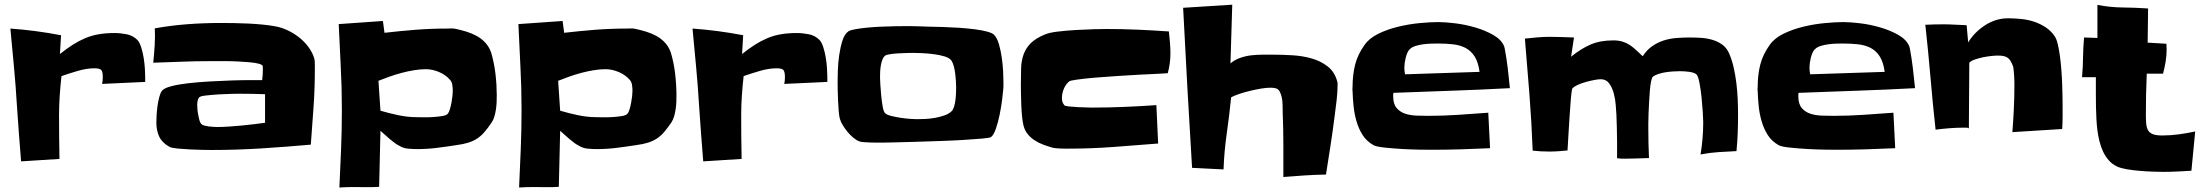

<svg xmlns="http://www.w3.org/2000/svg" viewBox="-20 -748 9624 840"><path d="M615.2 -412.1V-389.6L426.8 -380.9Q429.7 -393.6 429.7 -410.2Q429.7 -434.6 422.9 -441.9Q416 -449.2 392.6 -449.2Q359.4 -449.2 319.3 -437.5Q279.3 -425.8 249 -415Q244.1 -372.1 241.2 -329.1Q238.3 -286.1 238.3 -243.2Q238.3 -195.3 238.8 -147.9Q239.3 -100.6 240.2 -52.7L72.3 -42Q67.4 -104.5 62.5 -166.5Q57.6 -228.5 53.7 -291Q48.8 -374 41 -456.5Q33.2 -539.1 25.4 -623Q81.1 -619.1 136.2 -611.8Q191.4 -604.5 247.1 -593.8L242.2 -511.7Q271.5 -535.2 298.3 -552.2Q325.2 -569.3 353 -581.1Q380.9 -592.8 412.1 -598.1Q443.4 -603.5 481.4 -603.5Q506.8 -603.5 534.2 -598.1Q561.5 -592.8 581.1 -573.2Q590.8 -562.5 597.7 -541Q604.5 -519.5 608.4 -495.6Q612.3 -471.7 613.8 -448.7Q615.2 -425.8 615.2 -412.1Z M1357.4 -440.4Q1357.4 -358.4 1351.6 -277.3Q1345.7 -196.3 1339.8 -115.2Q1230.5 -105.5 1122.1 -98.6Q1013.7 -91.8 904.3 -91.8Q894.5 -91.8 868.2 -92.3Q841.8 -92.8 812.5 -94.2Q783.2 -95.7 756.8 -98.1Q730.5 -100.6 721.7 -105.5Q689.5 -123 676.8 -149.9Q664.1 -176.8 664.1 -210.9Q664.1 -222.7 665 -242.2Q666 -261.7 668.9 -283.2Q671.9 -304.7 676.8 -323.2Q681.6 -341.8 688.5 -350.6Q697.3 -362.3 728.5 -370.6Q759.8 -378.9 803.2 -383.8Q846.7 -388.7 897 -391.6Q947.3 -394.5 993.2 -396Q1039.1 -397.5 1075.2 -397.5Q1111.3 -397.5 1127 -397.5Q1129.9 -418.9 1129.9 -439.5Q1129.9 -441.4 1129.9 -449.7Q1129.9 -458 1128.9 -460Q1126 -465.8 1110.4 -469.7Q1094.7 -473.6 1071.8 -475.6Q1048.8 -477.5 1022 -479Q995.1 -480.5 969.7 -480.5Q944.3 -480.5 924.8 -480.5Q905.3 -480.5 896.5 -480.5Q835 -480.5 773.4 -478Q711.9 -475.6 650.4 -473.6Q654.3 -510.7 656.7 -548.8Q659.2 -586.9 657.2 -624Q728.5 -636.7 800.3 -642.1Q872.1 -647.5 945.3 -647.5Q971.7 -647.5 1002.9 -647Q1034.2 -646.5 1065.4 -645Q1096.7 -643.6 1127.4 -640.6Q1158.2 -637.7 1184.6 -632.8Q1211.9 -627.9 1238.8 -615.2Q1265.6 -602.5 1289.1 -584Q1312.5 -565.4 1330.1 -541.5Q1347.7 -517.6 1355.5 -490.2Q1356.4 -487.3 1356.9 -480.5Q1357.4 -473.6 1357.4 -465.3Q1357.4 -457 1357.4 -450.2Q1357.4 -443.4 1357.4 -440.4ZM1139.6 -210.9V-335.9Q1111.3 -336.9 1083 -337.4Q1054.7 -337.9 1026.4 -337.9Q1020.5 -337.9 993.7 -337.4Q966.8 -336.9 936 -335Q905.3 -333 879.9 -330.1Q854.5 -327.1 850.6 -321.3Q845.7 -313.5 844.2 -305.2Q842.8 -296.9 842.8 -288.1Q842.8 -281.2 843.8 -269.5Q844.7 -257.8 847.2 -245.1Q849.6 -232.4 852.5 -221.7Q855.5 -210.9 860.4 -206.1Q864.3 -201.2 873.5 -198.7Q882.8 -196.3 893.6 -194.8Q904.3 -193.4 915 -192.9Q925.8 -192.4 931.6 -192.4Q955.1 -192.4 981.9 -194.3Q1008.8 -196.3 1036.6 -198.7Q1064.5 -201.2 1090.8 -204.6Q1117.2 -208 1139.6 -210.9Z M2153.3 -333Q2153.3 -319.3 2152.8 -303.2Q2152.3 -287.1 2149.9 -270.5Q2147.5 -253.9 2143.1 -238.8Q2138.7 -223.6 2130.9 -211.9Q2114.3 -187.5 2099.6 -170.4Q2085 -153.3 2067.9 -142.1Q2050.8 -130.9 2029.3 -124Q2007.8 -117.2 1978.5 -113.3Q1934.6 -106.4 1891.6 -101.1Q1848.6 -95.7 1804.7 -95.7Q1785.2 -95.7 1764.6 -97.7Q1744.1 -99.6 1726.6 -110.4Q1716.8 -115.2 1705.6 -123.5Q1694.3 -131.8 1683.6 -141.1Q1672.9 -150.4 1662.6 -159.7Q1652.3 -168.9 1644.5 -175.8L1638.7 69.3Q1611.3 71.3 1584 70.8Q1556.6 70.3 1528.3 70.3Q1511.7 70.3 1496.6 70.8Q1481.4 71.3 1464.8 72.3Q1468.8 -11.7 1472.2 -95.2Q1475.6 -178.7 1475.6 -261.7V-273.4Q1475.6 -366.2 1470.7 -458Q1465.8 -549.8 1461.9 -642.6Q1510.7 -646.5 1558.6 -649.4Q1606.4 -652.3 1655.3 -656.2L1662.1 -604.5Q1729.5 -612.3 1797.4 -617.7Q1865.2 -623 1933.6 -623Q1942.4 -623 1952.6 -623.5Q1962.9 -624 1971.7 -622.1Q1995.1 -617.2 2019.5 -609.9Q2043.9 -602.5 2065.4 -590.8Q2086.9 -579.1 2103.5 -561Q2120.1 -543 2128.9 -517.6Q2134.8 -498 2139.6 -474.6Q2144.5 -451.2 2147.5 -426.3Q2150.4 -401.4 2151.9 -377.4Q2153.3 -353.5 2153.3 -333ZM1960.9 -350.6Q1960.9 -362.3 1959 -376Q1957 -389.6 1949.2 -398.4Q1929.7 -420.9 1900.4 -433.1Q1871.1 -445.3 1842.8 -445.3Q1819.3 -445.3 1792 -440.9Q1764.6 -436.5 1737.3 -429.2Q1710 -421.9 1683.6 -412.6Q1657.2 -403.3 1635.7 -394.5L1644.5 -263.7Q1680.7 -252.9 1722.2 -244.1Q1763.7 -235.4 1800.8 -235.4Q1810.5 -235.4 1831.1 -234.9Q1851.6 -234.4 1873.5 -235.8Q1895.5 -237.3 1914.6 -240.2Q1933.6 -243.2 1939.5 -251Q1944.3 -256.8 1948.2 -270Q1952.1 -283.2 1955.1 -298.3Q1958 -313.5 1959.5 -327.6Q1960.9 -341.8 1960.9 -350.6Z M2939.5 -333Q2939.5 -319.3 2939 -303.2Q2938.5 -287.1 2936 -270.5Q2933.6 -253.9 2929.2 -238.8Q2924.8 -223.6 2917 -211.9Q2900.4 -187.5 2885.7 -170.4Q2871.1 -153.3 2854 -142.1Q2836.9 -130.9 2815.4 -124Q2793.9 -117.2 2764.6 -113.3Q2720.7 -106.4 2677.7 -101.1Q2634.8 -95.7 2590.8 -95.7Q2571.3 -95.7 2550.8 -97.7Q2530.3 -99.6 2512.7 -110.4Q2502.9 -115.2 2491.7 -123.5Q2480.5 -131.8 2469.7 -141.1Q2459 -150.4 2448.7 -159.7Q2438.5 -168.9 2430.7 -175.8L2424.8 69.3Q2397.5 71.3 2370.1 70.8Q2342.8 70.3 2314.5 70.3Q2297.9 70.3 2282.7 70.8Q2267.6 71.3 2251 72.3Q2254.9 -11.7 2258.3 -95.2Q2261.7 -178.7 2261.7 -261.7V-273.4Q2261.7 -366.2 2256.8 -458Q2252 -549.8 2248 -642.6Q2296.9 -646.5 2344.7 -649.4Q2392.6 -652.3 2441.4 -656.2L2448.2 -604.5Q2515.6 -612.3 2583.5 -617.7Q2651.4 -623 2719.7 -623Q2728.5 -623 2738.8 -623.5Q2749 -624 2757.8 -622.1Q2781.2 -617.2 2805.7 -609.9Q2830.1 -602.5 2851.6 -590.8Q2873 -579.1 2889.6 -561Q2906.2 -543 2915 -517.6Q2920.9 -498 2925.8 -474.6Q2930.7 -451.2 2933.6 -426.3Q2936.5 -401.4 2938 -377.4Q2939.5 -353.5 2939.5 -333ZM2747.1 -350.6Q2747.1 -362.3 2745.1 -376Q2743.2 -389.6 2735.4 -398.4Q2715.8 -420.9 2686.5 -433.1Q2657.2 -445.3 2628.9 -445.3Q2605.5 -445.3 2578.1 -440.9Q2550.8 -436.5 2523.4 -429.2Q2496.1 -421.9 2469.7 -412.6Q2443.4 -403.3 2421.9 -394.5L2430.7 -263.7Q2466.8 -252.9 2508.3 -244.1Q2549.8 -235.4 2586.9 -235.4Q2596.7 -235.4 2617.2 -234.9Q2637.7 -234.4 2659.7 -235.8Q2681.6 -237.3 2700.7 -240.2Q2719.7 -243.2 2725.6 -251Q2730.5 -256.8 2734.4 -270Q2738.3 -283.2 2741.2 -298.3Q2744.1 -313.5 2745.6 -327.6Q2747.1 -341.8 2747.1 -350.6Z M3599.6 -412.1V-389.6L3411.1 -380.9Q3414.1 -393.6 3414.1 -410.2Q3414.1 -434.6 3407.2 -441.9Q3400.4 -449.2 3377 -449.2Q3343.8 -449.2 3303.7 -437.5Q3263.7 -425.8 3233.4 -415Q3228.5 -372.1 3225.6 -329.1Q3222.7 -286.1 3222.7 -243.2Q3222.7 -195.3 3223.1 -147.9Q3223.6 -100.6 3224.6 -52.7L3056.6 -42Q3051.8 -104.5 3046.9 -166.5Q3042 -228.5 3038.1 -291Q3033.2 -374 3025.4 -456.5Q3017.6 -539.1 3009.8 -623Q3065.4 -619.1 3120.6 -611.8Q3175.8 -604.5 3231.4 -593.8L3226.6 -511.7Q3255.9 -535.2 3282.7 -552.2Q3309.6 -569.3 3337.4 -581.1Q3365.2 -592.8 3396.5 -598.1Q3427.7 -603.5 3465.8 -603.5Q3491.2 -603.5 3518.6 -598.1Q3545.9 -592.8 3565.4 -573.2Q3575.2 -562.5 3582 -541Q3588.9 -519.5 3592.8 -495.6Q3596.7 -471.7 3598.1 -448.7Q3599.6 -425.8 3599.6 -412.1Z M4370.1 -386.7Q4370.1 -378.9 4370.1 -371.6Q4370.1 -364.3 4369.1 -356.4Q4368.2 -342.8 4364.3 -311.5Q4360.4 -280.3 4353.5 -246.6Q4346.7 -212.9 4336.9 -184.6Q4327.1 -156.2 4315.4 -148.4Q4309.6 -144.5 4275.9 -141.6Q4242.2 -138.7 4193.8 -135.7Q4145.5 -132.8 4088.9 -130.9Q4032.2 -128.9 3981 -127.4Q3929.7 -126 3891.1 -125Q3852.5 -124 3839.8 -124Q3834 -124 3819.8 -124Q3805.7 -124 3790 -124.5Q3774.4 -125 3760.7 -126Q3747.1 -127 3741.2 -128.9Q3727.5 -133.8 3713.9 -145Q3700.2 -156.2 3688.5 -170.4Q3676.8 -184.6 3667.5 -199.7Q3658.2 -214.8 3654.3 -228.5Q3651.4 -239.3 3649.4 -261.2Q3647.5 -283.2 3646.5 -307.1Q3645.5 -331.1 3645 -353.5Q3644.5 -376 3644.5 -387.7Q3644.5 -406.2 3645.5 -439Q3646.5 -471.7 3651.4 -505.9Q3656.2 -540 3665.5 -569.8Q3674.8 -599.6 3692.4 -611.3Q3700.2 -616.2 3721.7 -620.1Q3743.2 -624 3772.5 -627Q3801.8 -629.9 3835 -631.3Q3868.2 -632.8 3899.9 -633.3Q3931.6 -633.8 3959 -633.8Q3986.3 -633.8 4002.9 -632.8Q4017.6 -631.8 4044.9 -631.3Q4072.3 -630.9 4106 -629.9Q4139.6 -628.9 4175.8 -626.5Q4211.9 -624 4243.2 -620.1Q4274.4 -616.2 4298.3 -609.9Q4322.3 -603.5 4330.1 -594.7Q4342.8 -581.1 4350.6 -553.7Q4358.4 -526.4 4362.8 -495.6Q4367.2 -464.8 4368.7 -435.1Q4370.1 -405.3 4370.1 -386.7ZM4163.1 -366.2Q4163.1 -377.9 4162.1 -393.6Q4161.1 -409.2 4159.2 -425.3Q4157.2 -441.4 4153.3 -456.5Q4149.4 -471.7 4143.6 -481.4Q4135.7 -494.1 4113.3 -501Q4090.8 -507.8 4064 -511.2Q4037.1 -514.6 4011.2 -515.6Q3985.4 -516.6 3972.7 -516.6Q3965.8 -516.6 3948.2 -516.1Q3930.7 -515.6 3911.6 -514.6Q3892.6 -513.7 3876 -511.2Q3859.4 -508.8 3854.5 -505.9Q3845.7 -500 3840.8 -487.8Q3835.9 -475.6 3833.5 -460.9Q3831.1 -446.3 3830.6 -432.1Q3830.1 -418 3830.1 -409.2Q3830.1 -400.4 3831.5 -377.4Q3833 -354.5 3835.4 -328.6Q3837.9 -302.7 3841.8 -281.2Q3845.7 -259.8 3851.6 -253.9Q3858.4 -246.1 3877.4 -241.2Q3896.5 -236.3 3918.5 -232.9Q3940.4 -229.5 3960.9 -228Q3981.4 -226.6 3990.2 -226.6Q4005.9 -226.6 4027.3 -227.5Q4048.8 -228.5 4070.8 -232.4Q4092.8 -236.3 4112.3 -243.2Q4131.8 -250 4143.6 -261.7Q4150.4 -268.6 4154.3 -282.2Q4158.2 -295.9 4160.2 -311.5Q4162.1 -327.1 4162.6 -342.3Q4163.1 -357.4 4163.1 -366.2Z M5100.6 -514.6Q5100.6 -469.7 5088.9 -427.7Q5082 -426.8 5048.3 -425.3Q5014.6 -423.8 4968.3 -421.4Q4921.9 -418.9 4868.7 -415.5Q4815.4 -412.1 4770 -408.2Q4724.6 -404.3 4692.9 -399.9Q4661.1 -395.5 4657.2 -391.6Q4641.6 -377.9 4633.8 -358.4Q4626 -338.9 4626 -319.3Q4626 -307.6 4628.4 -301.3Q4630.9 -294.9 4636.7 -287.1Q4639.6 -284.2 4657.2 -282.2Q4674.8 -280.3 4696.3 -279.3Q4717.8 -278.3 4736.3 -277.8Q4754.9 -277.3 4757.8 -277.3Q4828.1 -277.3 4898.4 -280.3Q4968.8 -283.2 5039.1 -288.1L5046.9 -120.1Q4949.2 -112.3 4851.1 -105Q4752.9 -97.7 4654.3 -97.7Q4649.4 -97.7 4640.1 -97.7Q4630.9 -97.7 4620.1 -98.1Q4609.4 -98.6 4599.6 -99.6Q4589.8 -100.6 4585.9 -101.6Q4565.4 -107.4 4545.4 -114.7Q4525.4 -122.1 4507.8 -133.3Q4490.2 -144.5 4477.1 -160.2Q4463.9 -175.8 4458 -198.2Q4454.1 -212.9 4451.7 -236.8Q4449.2 -260.7 4448.2 -286.1Q4447.3 -311.5 4446.8 -335.9Q4446.3 -360.4 4446.3 -377Q4446.3 -415 4447.3 -448.2Q4448.2 -481.4 4458 -509.3Q4467.8 -537.1 4489.7 -559.1Q4511.7 -581.1 4552.7 -597.7Q4571.3 -605.5 4608.4 -609.9Q4645.5 -614.3 4686 -616.7Q4726.6 -619.1 4763.7 -620.1Q4800.8 -621.1 4821.3 -621.1Q4889.6 -621.1 4957.5 -618.2Q5025.4 -615.2 5093.8 -610.4Q5096.7 -585.9 5098.6 -562Q5100.6 -538.1 5100.6 -514.6Z M5832 -380.9Q5832 -344.7 5827.6 -308.1Q5823.2 -271.5 5818.4 -235.4Q5810.5 -171.9 5800.8 -109.9Q5791 -47.9 5781.2 15.6Q5733.4 16.6 5687.5 19.5Q5641.6 22.5 5594.7 26.4Q5594.7 -44.9 5594.7 -114.7Q5594.7 -184.6 5591.8 -254.9Q5591.8 -268.6 5591.3 -290Q5590.8 -311.5 5586.9 -325.2Q5581.1 -347.7 5572.3 -356Q5563.5 -364.3 5538.1 -364.3Q5520.5 -364.3 5497.1 -360.4Q5473.6 -356.4 5449.2 -350.6Q5424.8 -344.7 5402.8 -337.4Q5380.9 -330.1 5366.2 -322.3Q5358.4 -243.2 5347.2 -165Q5335.9 -86.9 5333 -6.8L5195.3 -13.7Q5184.6 -189.5 5174.8 -363.8Q5165 -538.1 5156.2 -713.9L5371.1 -727.5Q5369.1 -663.1 5367.2 -599.1Q5365.2 -535.2 5363.3 -470.7Q5381.8 -486.3 5405.3 -494.6Q5428.7 -502.9 5453.6 -505.9Q5478.5 -508.8 5503.9 -508.8Q5529.3 -508.8 5552.7 -508.8Q5587.9 -508.8 5632.3 -506.3Q5676.8 -503.9 5717.3 -492.7Q5757.8 -481.4 5789.1 -457Q5820.3 -432.6 5831.1 -388.7Q5832 -386.7 5832 -384.8Q5832 -382.8 5832 -380.9Z M6585.9 -362.3Q6458 -355.5 6331.1 -351.1Q6204.1 -346.7 6076.2 -341.8Q6075.2 -337.9 6075.2 -334Q6075.2 -330.1 6075.2 -326.2Q6075.2 -293 6090.3 -275.4Q6105.5 -257.8 6127.9 -250.5Q6150.4 -243.2 6177.7 -242.2Q6205.1 -241.2 6228.5 -241.2Q6293.9 -241.2 6359.4 -245.6Q6424.8 -250 6491.2 -254.9L6499 -99.6Q6434.6 -96.7 6370.6 -94.7Q6306.6 -92.8 6242.2 -92.8Q6228.5 -92.8 6191.9 -93.3Q6155.3 -93.8 6113.8 -96.2Q6072.3 -98.6 6036.1 -102.5Q6000 -106.4 5988.3 -113.3Q5958 -130.9 5940.9 -158.2Q5923.8 -185.5 5914.6 -217.8Q5905.3 -250 5901.9 -283.7Q5898.4 -317.4 5897.5 -348.6Q5896.5 -353.5 5897 -358.9Q5897.5 -364.3 5897.5 -369.1Q5897.5 -420.9 5908.7 -465.3Q5919.9 -509.8 5950.2 -551.8Q5970.7 -581.1 6010.7 -600.6Q6050.8 -620.1 6097.7 -631.3Q6144.5 -642.6 6191.4 -647Q6238.3 -651.4 6272.5 -651.4Q6302.7 -651.4 6346.7 -646Q6390.6 -640.6 6434.1 -627.9Q6477.5 -615.2 6512.7 -595.2Q6547.9 -575.2 6560.5 -545.9Q6562.5 -540 6564.9 -525.9Q6567.4 -511.7 6570.3 -493.7Q6573.2 -475.6 6575.7 -455.1Q6578.1 -434.6 6580.1 -416Q6582 -397.5 6583.5 -382.8Q6585 -368.2 6585.9 -362.3ZM6453.1 -433.6Q6447.3 -476.6 6431.2 -501.5Q6415 -526.4 6391.1 -538.6Q6367.2 -550.8 6336.4 -554.2Q6305.7 -557.6 6270.5 -557.6Q6258.8 -557.6 6241.2 -557.1Q6223.6 -556.6 6206.1 -554.2Q6188.5 -551.8 6172.9 -546.9Q6157.2 -542 6148.4 -533.2Q6141.6 -527.3 6137.2 -517.1Q6132.8 -506.8 6129.9 -495.1Q6127 -483.4 6125.5 -472.2Q6124 -460.9 6124 -453.1Q6124 -437.5 6127 -422.9Z M7584 -247.1Q7584 -206.1 7582.5 -166.5Q7581.1 -127 7577.1 -86.9Q7536.1 -85 7498.5 -82.5Q7460.9 -80.1 7419.9 -72.3Q7431.6 -142.6 7431.6 -213.9Q7431.6 -226.6 7429.7 -257.3Q7427.7 -288.1 7424.3 -321.8Q7420.9 -355.5 7415.5 -383.8Q7410.2 -412.1 7403.3 -420.9Q7398.4 -426.8 7388.7 -429.7Q7378.9 -432.6 7368.2 -434.1Q7357.4 -435.5 7346.7 -436Q7335.9 -436.5 7329.1 -436.5Q7317.4 -436.5 7301.3 -435.5Q7285.2 -434.6 7268.6 -432.1Q7252 -429.7 7236.8 -424.8Q7221.7 -419.9 7211.9 -413.1Q7207 -409.2 7203.6 -392.6Q7200.2 -376 7198.2 -352.5Q7196.3 -329.1 7194.8 -301.8Q7193.4 -274.4 7192.4 -250.5Q7191.4 -226.6 7191.4 -208.5Q7191.4 -190.4 7191.4 -185.5Q7191.4 -121.1 7194.3 -56.6Q7166 -55.7 7139.2 -54.7Q7112.3 -53.7 7084 -53.7Q7081.1 -53.7 7076.2 -53.7Q7071.3 -53.7 7066.4 -54.7Q7060.5 -54.7 7054.7 -55.7V-127Q7054.7 -157.2 7053.7 -189.5Q7052.7 -221.7 7051.8 -246.1Q7050.8 -262.7 7048.8 -289.1Q7046.9 -315.4 7040 -340.3Q7033.2 -365.2 7020 -383.3Q7006.8 -401.4 6983.4 -401.4Q6972.7 -401.4 6954.6 -397.9Q6936.5 -394.5 6917.5 -389.2Q6898.4 -383.8 6882.3 -376.5Q6866.2 -369.1 6859.4 -361.3Q6857.4 -359.4 6855 -339.4Q6852.5 -319.3 6850.6 -290.5Q6848.6 -261.7 6846.2 -228Q6843.8 -194.3 6842.3 -165Q6840.8 -135.7 6839.4 -114.7Q6837.9 -93.8 6837.9 -89.8Q6818.4 -87.9 6798.3 -86.4Q6778.3 -85 6758.8 -85Q6740.2 -85 6721.7 -85.9Q6703.1 -86.9 6685.5 -88.9Q6680.7 -212.9 6671.4 -334Q6662.1 -455.1 6651.4 -579.1Q6678.7 -582 6705.6 -584.5Q6732.4 -586.9 6759.8 -586.9Q6786.1 -586.9 6812.5 -585.9Q6838.9 -585 6866.2 -584L6853.5 -500Q6898.4 -536.1 6939.9 -553.7Q6981.4 -571.3 7039.1 -571.3Q7061.5 -571.3 7078.6 -565.9Q7095.7 -560.5 7109.9 -551.3Q7124 -542 7137.7 -529.3Q7151.4 -516.6 7167 -502Q7184.6 -529.3 7207.5 -545.4Q7230.5 -561.5 7256.8 -570.3Q7283.2 -579.1 7312.5 -581.5Q7341.8 -584 7371.1 -584Q7394.5 -584 7420.4 -582.5Q7446.3 -581.1 7470.2 -574.2Q7494.1 -567.4 7513.7 -553.7Q7533.2 -540 7543.9 -516.6Q7556.6 -488.3 7564.5 -454.1Q7572.3 -419.9 7576.7 -383.8Q7581.1 -347.7 7582.5 -312.5Q7584 -277.3 7584 -247.1Z M8358.4 -362.3Q8230.5 -355.5 8103.5 -351.1Q7976.6 -346.7 7848.6 -341.8Q7847.7 -337.9 7847.7 -334Q7847.7 -330.1 7847.7 -326.2Q7847.7 -293 7862.8 -275.4Q7877.9 -257.8 7900.4 -250.5Q7922.9 -243.2 7950.2 -242.2Q7977.5 -241.2 8001 -241.2Q8066.4 -241.2 8131.8 -245.6Q8197.3 -250 8263.7 -254.9L8271.5 -99.6Q8207 -96.7 8143.1 -94.7Q8079.1 -92.8 8014.6 -92.8Q8001 -92.8 7964.4 -93.3Q7927.7 -93.8 7886.2 -96.2Q7844.7 -98.6 7808.6 -102.5Q7772.5 -106.4 7760.7 -113.3Q7730.5 -130.9 7713.4 -158.2Q7696.3 -185.5 7687 -217.8Q7677.7 -250 7674.3 -283.7Q7670.9 -317.4 7669.9 -348.6Q7668.9 -353.5 7669.4 -358.9Q7669.9 -364.3 7669.9 -369.1Q7669.9 -420.9 7681.2 -465.3Q7692.4 -509.8 7722.7 -551.8Q7743.2 -581.1 7783.2 -600.6Q7823.2 -620.1 7870.1 -631.3Q7917 -642.6 7963.9 -647Q8010.7 -651.4 8044.9 -651.4Q8075.2 -651.4 8119.1 -646Q8163.1 -640.6 8206.5 -627.9Q8250 -615.2 8285.2 -595.2Q8320.3 -575.2 8333 -545.9Q8335 -540 8337.4 -525.9Q8339.8 -511.7 8342.8 -493.7Q8345.7 -475.6 8348.1 -455.1Q8350.6 -434.6 8352.5 -416Q8354.5 -397.5 8356 -382.8Q8357.4 -368.2 8358.4 -362.3ZM8225.6 -433.6Q8219.7 -476.6 8203.6 -501.5Q8187.5 -526.4 8163.6 -538.6Q8139.6 -550.8 8108.9 -554.2Q8078.1 -557.6 8043 -557.6Q8031.2 -557.6 8013.7 -557.1Q7996.1 -556.6 7978.5 -554.2Q7960.9 -551.8 7945.3 -546.9Q7929.7 -542 7920.9 -533.2Q7914.1 -527.3 7909.7 -517.1Q7905.3 -506.8 7902.3 -495.1Q7899.4 -483.4 7897.9 -472.2Q7896.5 -460.9 7896.5 -453.1Q7896.5 -437.5 7899.4 -422.9Z M9003.9 -290Q9003.9 -263.7 9003.9 -236.8Q9003.9 -210 9002 -183.6L8784.2 -169.9Q8788.1 -220.7 8790.5 -270.5Q8793 -320.3 8793 -372.1Q8793 -377 8793 -388.7Q8793 -400.4 8792 -413.6Q8791 -426.8 8790 -438.5Q8789.1 -450.2 8788.1 -455.1Q8783.2 -468.8 8777.8 -478.5Q8772.5 -488.3 8765.1 -494.1Q8757.8 -500 8747.1 -502.4Q8736.3 -504.9 8720.7 -504.9Q8709 -504.9 8690.9 -502.9Q8672.9 -501 8654.3 -497.1Q8635.7 -493.2 8619.1 -487.3Q8602.5 -481.4 8595.7 -473.6L8593.8 -185.5Q8591.8 -189.5 8582.5 -189.5Q8573.2 -189.5 8569.3 -189.5Q8540 -189.5 8508.8 -187Q8477.5 -184.6 8448.2 -180.7Q8435.5 -295.9 8425.8 -410.2Q8416 -524.4 8403.3 -639.6Q8422.9 -640.6 8442.4 -641.1Q8461.9 -641.6 8481.4 -641.6Q8506.8 -641.6 8532.7 -640.1Q8558.6 -638.7 8584 -637.7L8590.8 -562.5Q8618.2 -607.4 8665 -637.7Q8711.9 -668 8765.6 -668Q8793 -668 8822.3 -665Q8851.6 -662.1 8878.4 -653.3Q8905.3 -644.5 8929.2 -628.9Q8953.1 -613.3 8969.7 -588.9Q8977.5 -577.1 8982.9 -554.2Q8988.3 -531.2 8992.2 -502.4Q8996.1 -473.6 8998.5 -441.4Q9001 -409.2 9002 -379.9Q9002.9 -350.6 9003.4 -326.7Q9003.9 -302.7 9003.9 -290Z M9584 -172.9 9567.4 -1Q9536.1 1 9504.9 2.4Q9473.6 3.9 9442.4 3.9Q9425.8 3.9 9398.4 2.9Q9371.1 2 9341.8 -0.5Q9312.5 -2.9 9286.1 -7.3Q9259.8 -11.7 9244.1 -18.6Q9220.7 -29.3 9205.6 -46.9Q9190.4 -64.5 9180.7 -85.4Q9170.9 -106.4 9165 -130.4Q9159.2 -154.3 9156.2 -177.7Q9153.3 -200.2 9151.9 -226.1Q9150.4 -252 9149.9 -279.3Q9149.4 -306.6 9149.4 -332.5Q9149.4 -358.4 9149.4 -380.9V-410.2H9088.9Q9092.8 -454.1 9093.3 -497.1Q9093.8 -540 9097.7 -584L9156.2 -582V-726.6Q9211.9 -715.8 9267.1 -715.3Q9322.3 -714.8 9377.9 -710.9L9376 -561.5L9458 -556.6Q9458 -549.8 9458.5 -543.9Q9459 -538.1 9459 -531.2Q9459 -503.9 9454.6 -478Q9450.2 -452.1 9443.4 -425.8H9372.1Q9370.1 -380.9 9369.1 -335.9Q9368.2 -291 9368.2 -246.1Q9368.2 -224.6 9369.6 -207.5Q9371.1 -190.4 9377.4 -178.7Q9383.8 -167 9398.4 -161.1Q9413.1 -155.3 9439.5 -155.3Q9475.6 -155.3 9511.7 -160.2Q9547.9 -165 9584 -172.9Z"/></svg>

Font: Slackey
Style: Regular
Weight: 400
Designer: Squid
Foundry: Font Diner, Inc DBA Sideshow
Version: Version 1.001